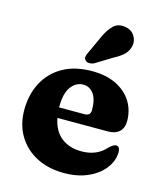

<svg xmlns="http://www.w3.org/2000/svg" viewBox="-112 -821 773 916"><g transform="rotate(15 274.0 -362.5)"><path d="M518 -304Q518 -270 498 -251.5Q478 -233 442 -233H192.5Q205 -170 244.8 -139.2Q284.5 -108.5 344 -108.5Q420.5 -108.5 465.5 -160.5Q486.5 -179.5 497.5 -179Q517 -178.5 517 -150Q516 -107 487.5 -69.8Q459 -32.5 408.2 -9.8Q357.5 13 290 13Q213 13 154.5 -17.2Q96 -47.5 63 -102.2Q30 -157 30 -229.5Q30 -306 61.5 -365.2Q93 -424.5 152.2 -458Q211.5 -491.5 296 -491.5Q366 -491.5 415.8 -466.8Q465.5 -442 491.8 -399.8Q518 -357.5 518 -304ZM187.5 -288.5Q187.5 -286 187.5 -283.5H312.5Q342.5 -283.5 342.5 -311.5Q342.5 -365.5 322.5 -392Q302.5 -418.5 272 -418.5Q235.5 -418.5 211.5 -385.8Q187.5 -353 187.5 -288.5ZM294 -659.5Q311.5 -698 334 -720Q356.5 -742 392 -736.5Q423 -732 438.5 -709.2Q454 -686.5 450 -661Q445.5 -634.5 428.2 -616.2Q411 -598 377 -580.5L293 -529Q282 -524.5 270.8 -524.8Q259.5 -525 252.5 -532Q244.5 -540 246 -549.8Q247.5 -559.5 253 -570Z"/></g></svg>

Font: Fraunces 9pt S050
Style: Bold
Weight: 700
Version: Version 1.000; ttfautohint (v1.8.3)